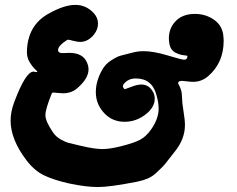

<svg xmlns="http://www.w3.org/2000/svg" viewBox="-20 -755 952 770"><path d="M373 -661.1Q373 -632.8 351.1 -609.9Q329.1 -586.9 301.8 -586.9Q290 -586.9 273.9 -591.3Q257.8 -595.7 253.9 -595.7Q250 -595.7 249 -594.7Q212.9 -571.3 212.9 -554.7Q212.9 -542 230.5 -542Q234.4 -542 243.7 -542.5Q252.9 -543 257.8 -543Q311.5 -543 328.1 -505.9Q335 -491.2 335 -476.6Q335 -440.4 291 -402.3Q267.6 -380.9 232.4 -380.9Q224.6 -380.9 211.9 -382.3Q199.2 -383.8 196.3 -383.8Q188.5 -383.8 187.5 -379.9Q162.1 -317.4 162.1 -293Q162.1 -268.6 193.4 -222.7Q205.1 -206.1 223.6 -195.8Q242.2 -185.5 254.4 -182.1Q266.6 -178.7 305.7 -169.9Q359.4 -157.2 390.6 -157.2Q420.9 -157.2 466.8 -168.9Q516.6 -181.6 540.5 -193.8Q564.5 -206.1 585 -234.4Q616.2 -278.3 616.2 -319.3Q616.2 -343.8 607.4 -374Q589.8 -440.4 524.4 -440.4Q493.2 -440.4 475.6 -417Q468.8 -406.2 479.5 -397.5H481.4Q482.4 -397.5 506.3 -406.7Q530.3 -416 546.9 -416Q574.2 -416 589.8 -392.6Q600.6 -377.9 600.6 -359.4Q600.6 -324.2 563 -295.4Q525.4 -266.6 479.5 -266.6Q433.6 -266.6 402.3 -296.9Q364.3 -334 364.3 -385.7Q364.3 -429.7 389.6 -474.6Q402.3 -498 426.3 -513.2Q450.2 -528.3 463.4 -531.7Q476.6 -535.2 510.7 -543.9Q533.2 -549.8 555.7 -549.8Q595.7 -549.8 652.3 -532.7Q709 -515.6 717.8 -515.6Q731.4 -515.6 731.4 -528.3V-530.3Q731.4 -532.2 715.8 -533.7Q700.2 -535.2 682.6 -544.4Q665 -553.7 660.2 -575.2Q657.2 -588.9 657.2 -600.6Q657.2 -642.6 685.1 -670.9Q712.9 -699.2 761.7 -699.2Q803.7 -699.2 836.4 -677.2Q869.1 -655.3 875 -617.2Q877 -601.6 877 -591.8Q877 -502.9 814.5 -449.2Q788.1 -426.8 754.9 -426.8Q745.1 -426.8 730.5 -428.7Q715.8 -430.7 710.9 -430.7Q694.3 -430.7 694.3 -421.9Q694.3 -419.9 698.2 -413.1Q702.1 -406.2 706.1 -393.6Q710 -380.9 710 -363.3Q710 -345.7 715.8 -309.6Q721.7 -273.4 721.7 -253.9Q721.7 -196.3 679.7 -145.5Q673.8 -138.7 657.2 -116.7Q640.6 -94.7 631.8 -85.9Q623 -77.1 606.9 -62Q590.8 -46.9 572.3 -39.1Q553.7 -31.2 530.3 -26.4Q420.9 -4.9 373 -4.9Q324.2 -4.9 255.9 -19.5Q195.3 -33.2 156.7 -51.8Q118.2 -70.3 86.9 -111.3Q22.5 -195.3 22.5 -271.5Q22.5 -306.6 37.1 -345.7Q83 -467.8 114.3 -467.8Q117.2 -467.8 121.1 -466.8Q125 -465.8 126 -465.8Q128.9 -465.8 129.9 -467.8Q129.9 -468.8 119.1 -479Q108.4 -489.3 98.1 -506.8Q87.9 -524.4 87.9 -546.9Q89.8 -653.3 174.8 -700.2Q237.3 -735.4 282.2 -735.4Q324.2 -735.4 354.5 -704.1Q373 -684.6 373 -661.1Z"/></svg>

Font: Essays1743
Style: Bold
Weight: 700
Designer: Based on the typeface in a 1743 English translation of the essays of Montaigne.  PostScript/TrueType font designed by Jo
Version: Version 002.100